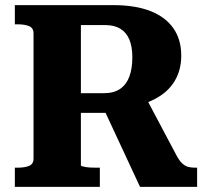

<svg xmlns="http://www.w3.org/2000/svg" viewBox="-20 -730 816 750"><path d="M378 -320 527 0H750V-75H741Q726 -75 714 -78.5Q702 -82 691.5 -92Q681 -102 671 -120L547 -354ZM296 -85V-632H392Q427 -632 450.5 -617.5Q474 -603 485.5 -575Q497 -547 497 -506Q497 -463 485.5 -431.5Q474 -400 449.5 -383Q425 -366 386 -366H272V-289H426Q433 -292 438 -294.5Q443 -297 449 -300Q455 -303 462 -308Q535 -317 585.5 -343.5Q636 -370 662 -413Q688 -456 688 -513Q688 -576 657 -620Q626 -664 567 -687Q508 -710 422 -710H38V-635H49Q76 -635 93.5 -628Q111 -621 111 -599V-111Q111 -89 93.5 -82Q76 -75 49 -75H38V0H370V-75H357Q346 -75 335 -75.5Q324 -76 315 -77.5Q306 -79 301 -80.5Q296 -82 296 -85Z"/></svg>

Font: Roboto Serif
Style: Bold
Weight: 700
Designer: Greg Gazdowicz
Foundry: Commercial Type
Version: Version 1.008